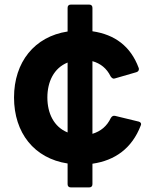

<svg xmlns="http://www.w3.org/2000/svg" viewBox="-20 -778 668 835"><path d="M288 37H368C377 37 382 32 382 23V-66C480 -80 554 -133 592 -232C596 -240 592 -247 584 -249L481 -274C473 -276 467 -273 462 -265C445 -229 418 -207 382 -196V-512C417 -502 444 -481 461 -446C465 -440 470 -436 475 -436L480 -437L573 -464C580 -466 584 -471 584 -477C584 -479 584 -481 583 -483C548 -577 479 -628 382 -642V-744C382 -753 377 -758 368 -758H288C279 -758 274 -753 274 -744V-641C130 -619 41 -508 41 -354C41 -200 129 -89 274 -67V23C274 32 279 37 288 37ZM186 -354C186 -422 214 -482 274 -506V-202C214 -226 186 -286 186 -354Z"/></svg>

Font: LINE Seed JP App_OTF Bold
Style: Regular
Weight: 700
Designer: LINE & Fontrix & Fontworks
Version: Version 1.009